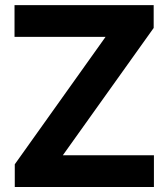

<svg xmlns="http://www.w3.org/2000/svg" viewBox="-20 -748 674 768"><path d="M595.7 0H39.1V-90.8L402.3 -600.6H38.1V-727.5H594.7V-636.2L231.4 -127H595.7Z"/></svg>

Font: Inter Tight Stencil
Style: Bold
Weight: 700
Designer: Rasmus Andersson
Foundry: rsms
Version: Version 3.004;Glyphs 3.1.2 (3151)